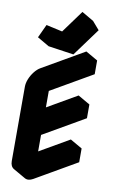

<svg xmlns="http://www.w3.org/2000/svg" viewBox="-127 -1262 818 1375"><g transform="rotate(10 281.5 -574.0)"><path d="M130 -550Q130 -577 142 -606.5Q154 -636 174 -661.5Q194 -687 217 -700L520 -875V-775L217 -600V-380L520 -555V-455L217 -280V-60L520 -235V-135L217 40Q182 60 156 45Q130 30 130 -10ZM345 -888 160 -915 205 -1012 324 -986 442 -1149 493 -1090ZM520 -235 217 -60 130 -110 433 -285ZM520 -555 217 -380 130 -430 433 -605ZM520 -875 217 -700Q194 -687 174 -661.5Q154 -636 142 -606.5Q130 -577 130 -550V-10Q130 30 156 45L69 -5Q43 -20 43 -60V-600Q43 -627 55 -656.5Q67 -686 87 -711.5Q107 -737 130 -750L433 -925ZM442 -1149 324 -986 237 -1036 356 -1199ZM324 -986 205 -1012 119 -1062 237 -1036ZM205 -1012 160 -915 74 -965 119 -1062Z"/></g></svg>

Font: Nabla
Style: Regular
Weight: 400
Designer: Arthur Reinders Folmer
Foundry: Typearture
Version: Version 1.002